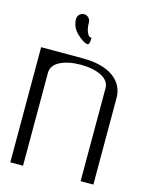

<svg xmlns="http://www.w3.org/2000/svg" viewBox="-145 -1114 957 1208"><g transform="rotate(15 333.0 -510.5)"><path d="M208 -978.5Q208 -996.1 220.7 -1008.3Q233.4 -1020.5 250 -1020.5Q266.6 -1020.5 279.3 -1008.3Q292 -996.1 292 -978.5Q292 -945.3 299.8 -923.3Q307.6 -901.4 315.9 -895Q324.2 -888.7 333 -888.7Q333 -843.8 319.3 -843.8Q294.9 -843.8 251.5 -883.8Q208 -923.8 208 -978.5ZM583 0H500V-604.5Q500 -654.3 446.8 -681.2Q393.6 -708 312.5 -708Q231.4 -708 178.2 -681.2Q125 -654.3 125 -604.5V0H42V-750H312.5Q441.4 -750 512.2 -699.7Q583 -649.4 583 -562.5Z"/></g></svg>

Font: okolaks
Style: Regular
Weight: 500
Version: Version 000.6.0